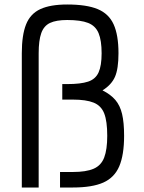

<svg xmlns="http://www.w3.org/2000/svg" viewBox="-20 -834 640 854"><path d="M77 0V-597Q77 -678 96 -725.5Q115 -773 159.5 -793.5Q204 -814 279 -814Q365 -814 414.5 -793.5Q464 -773 485.5 -725.5Q507 -678 507 -597Q507 -528 491.5 -492.5Q476 -457 436 -432Q472 -414 493 -389.5Q514 -365 523 -327Q532 -289 532 -230Q532 -145 510.5 -94.5Q489 -44 439.5 -22Q390 0 304 0H247V-69H304Q363 -69 396.5 -83.5Q430 -98 443.5 -133.5Q457 -169 457 -230Q457 -295 443.5 -329.5Q430 -364 396.5 -377.5Q363 -391 304 -391H257V-460H279Q339 -460 372 -471Q405 -482 418.5 -512Q432 -542 432 -597Q432 -654 418.5 -686.5Q405 -719 372 -732Q339 -745 279 -745Q230 -745 202.5 -732Q175 -719 163.5 -686.5Q152 -654 152 -597V0Z"/></svg>

Font: Victor Mono
Style: Regular
Weight: 400
Monospace: yes
Designer: Rune Bjørnerås
Version: Version 1.561;gftools[0.9.30]